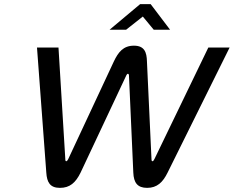

<svg xmlns="http://www.w3.org/2000/svg" viewBox="-20 -900 1131 929"><path d="M370 -65 591 -535C593 -540 596 -543 599 -543C601 -543 604 -540 604 -535L625 -65C627 -16 645 9 692 9C740 9 768 -18 791 -65L1091 -670H988L727 -130C722 -121 721 -120 718 -120C715 -120 713 -122 713 -130L691 -603C690 -647 679 -679 628 -679C576 -679 552 -647 531 -603L310 -130C306 -123 304 -120 301 -120C297 -120 296 -123 296 -130L263 -670H159L204 -65C207 -18 222 9 270 9C318 9 346 -16 370 -65ZM510 -756H590L671 -820L724 -756H803L709 -880H658Z"/></svg>

Font: LT Wave Text Italic
Style: Regular
Weight: 400
Designer: Daniel Lyons
Version: Version 2.5 (Glyphs App)